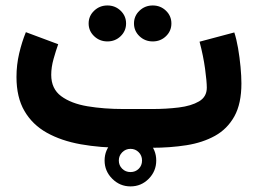

<svg xmlns="http://www.w3.org/2000/svg" viewBox="-20 -538 939 699"><path d="M532.7 0H429.7Q345.2 0 274.2 -12.7Q203.1 -25.4 150.6 -54.7Q98.1 -84 69.1 -133.8Q40 -183.6 40 -257.8Q40 -301.8 49.8 -343.5Q59.6 -385.3 74.2 -420.9L191.9 -377Q183.6 -354 175 -323.5Q166.5 -293 166.5 -265.6Q166.5 -214.8 202.6 -188Q238.8 -161.1 298.6 -151.1Q358.4 -141.1 429.7 -141.1H534.2Q585.4 -141.1 630.9 -146.7Q676.3 -152.3 704.6 -168.9Q732.9 -185.5 732.9 -218.8Q732.9 -240.7 726.6 -287.6Q720.2 -334.5 706.5 -386.2L833 -419.9Q840.8 -396.5 846.7 -362.8Q852.5 -329.1 855.7 -294.7Q858.9 -260.3 858.9 -234.4Q858.9 -160.6 833.3 -114.5Q807.6 -68.4 762.7 -43.5Q717.8 -18.6 658.7 -9.3Q599.6 0 532.7 0ZM467.8 -452.6Q467.8 -480 487.8 -499Q507.8 -518.1 536.1 -518.1Q564.5 -518.1 584.2 -499Q604 -480 604 -452.6Q604 -425.3 584.2 -406.2Q564.5 -387.2 536.1 -387.2Q507.8 -387.2 487.8 -406.2Q467.8 -425.3 467.8 -452.6ZM302.7 -452.6Q302.7 -480 322.8 -499Q342.8 -518.1 371.1 -518.1Q399.4 -518.1 419.2 -499Q439 -480 439 -452.6Q439 -425.3 419.2 -406.2Q399.4 -387.2 371.1 -387.2Q342.8 -387.2 322.8 -406.2Q302.7 -425.3 302.7 -452.6ZM360.8 46.4Q360.8 7.3 388.7 -20Q416.5 -47.4 455.1 -47.4Q494.1 -47.4 521.5 -20Q548.8 7.3 548.8 46.4Q548.8 85 521.5 112.8Q494.1 140.6 455.1 140.6Q416.5 140.6 388.7 112.8Q360.8 85 360.8 46.4ZM412.6 46.4Q412.6 64 424.8 76.2Q437 88.4 455.1 88.4Q473.1 88.4 485.1 76.4Q497.1 64.5 497.1 46.4Q497.1 28.3 484.9 16.1Q472.7 3.9 455.1 3.9Q437.5 3.9 425 16.4Q412.6 28.8 412.6 46.4Z"/></svg>

Font: Vazirmatn RD ExtraBold
Style: Regular
Weight: 800
Designer: Saber Rastikerdar
Foundry: Saber Rastikerdar
Version: Version 32.102